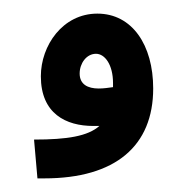

<svg xmlns="http://www.w3.org/2000/svg" viewBox="-20 -259 253 282"><path d="M35 3H45C150 3 205 -45 205 -129C205 -193 174 -239 123 -239C72 -239 40 -192 40 -147C40 -92 77 -74 117 -74C120 -74 123 -74 126 -74C109 -59 79 -54 30 -54ZM97 -151C97 -166 107 -180 121 -180C134 -180 146 -164 146 -137V-131C139 -130 132 -129 125 -129C109 -129 97 -135 97 -151Z"/></svg>

Font: Noto Sans Arabic UI Cn Bk
Style: Regular
Weight: 900
Width: 3
Designer: Monotype Design Team, Nadine Chahine and Nizar Qandah
Foundry: Monotype Imaging Inc.
Version: Version 2.010